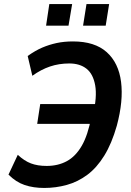

<svg xmlns="http://www.w3.org/2000/svg" viewBox="-20 -920 649 950"><path d="M199 10Q145 10 102 -4.5Q59 -19 22 -56L68 -154Q100 -124 133 -111.5Q166 -99 211 -99Q267 -99 310.5 -122.5Q354 -146 384.5 -198.5Q415 -251 432 -342L466 -307H164L179 -405H492L440 -351Q461 -441 451 -497.5Q441 -554 408 -580Q375 -606 323 -606Q272 -606 227.5 -591Q183 -576 140 -545L117 -643Q155 -670 189 -684.5Q223 -699 260 -707Q297 -715 341 -715Q449 -715 508 -662Q567 -609 579 -515Q591 -421 558 -298Q533 -210 496 -150Q459 -90 412 -55Q365 -20 310.5 -5Q256 10 199 10ZM391 -793 408 -900H520L503 -793ZM208 -793 224 -900H337L319 -793Z"/></svg>

Font: Nunito Sans 7pt Condensed
Style: Bold Italic
Weight: 700
Width: 3
Italic angle: -9°
Designer: Vernon Adams
Foundry: Vernon Adams
Version: Version 3.101;gftools[0.9.27]